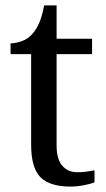

<svg xmlns="http://www.w3.org/2000/svg" viewBox="-20 -679 392 709"><path d="M240 10Q164 10 129.5 -24.5Q95 -59 95 -145V-479H19V-519Q37 -519 59 -526.5Q81 -534 97 -551Q114 -569 125 -595Q136 -621 143 -659H189V-536H320V-479H189V-142Q189 -91 210 -67Q231 -43 265 -43Q283 -43 298 -45Q313 -47 329 -50V-6Q316 0 290 5Q264 10 240 10Z"/></svg>

Font: Noto Serif Gurmukhi
Style: Regular
Weight: 400
Designer: Vaibhav Singh and the Monotype Design Team
Foundry: Monotype Imaging Inc.
Version: Version 2.003